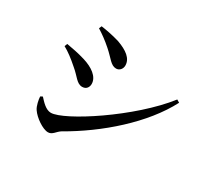

<svg xmlns="http://www.w3.org/2000/svg" viewBox="-145 -954 1290 1194"><g transform="rotate(30 500.0 -357.0)"><path d="M312 12C343 12 355 -18 382 -35C602 -160 822 -352 927 -555L907 -567C733 -343 362 -102 267 -102C230 -102 198 -139 174 -165L159 -157C160 -136 168 -93 183 -72C209 -33 274 12 312 12ZM355 -339C387 -339 398 -364 398 -384C398 -436 343 -474 276 -494C226 -509 187 -516 142 -524L134 -504C169 -485 205 -458 248 -420C297 -380 315 -339 355 -339ZM481 -543C505 -543 522 -564 522 -588C522 -639 476 -672 407 -697C354 -713 307 -721 272 -726L264 -707C295 -688 333 -661 370 -628C423 -582 442 -543 481 -543Z"/></g></svg>

Font: GenKiMin2 TW SB
Style: Regular
Weight: 600
Version: Version 2.100;PS 2.1;hotconv 16.6.51;makeotf.lib2.5.65220 DE